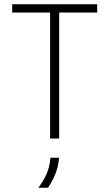

<svg xmlns="http://www.w3.org/2000/svg" viewBox="-20 -645 509 894"><path d="M213.2 0V-586.8H36.8V-625H432.6V-586.8H255.6V0ZM158.3 229.2Q180.6 200.7 196.2 166.3Q211.8 131.9 214.6 89.6H254.9Q252.1 128.5 238.5 163.2Q225 197.9 203.5 229.2Z"/></svg>

Font: Afacad Flux ExtraLight
Style: Regular
Weight: 250
Designer: Kristian Moeller
Foundry: Dicotype
Version: Version 1.100